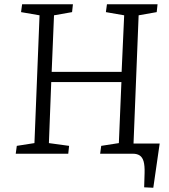

<svg xmlns="http://www.w3.org/2000/svg" viewBox="-20 -723 795 903"><path d="M54 0 59 -37 142 -50 166 -651 79 -666 84 -703H323L319 -666L234 -651L223 -385H552L564 -651L478 -666L483 -703H721L717 -666L632 -651L608 -48H731L701 160L658 158L660 91Q661 56 655.5 36.5Q650 17 637.5 8.5Q625 0 605 0H451L456 -37L539 -50L551 -337H221L210 -50L305 -37L301 0Z"/></svg>

Font: Literata 18pt Light
Style: Italic
Weight: 300
Italic angle: -2°
Designer: Latin by Veronika Burian and Jose Scaglione. Greek by Irene Vlachou. Cyrillic by Vera Evstafieva
Foundry: TypeTogether
Version: Version 3.103;gftools[0.9.29]